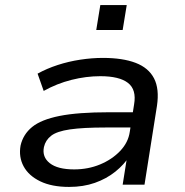

<svg xmlns="http://www.w3.org/2000/svg" viewBox="-20 -727 728 756"><path d="M252 9Q184 9 138.5 -13Q93 -35 73 -72Q53 -109 61 -154Q71 -198 106.5 -227Q142 -256 214.5 -270.5Q287 -285 409 -285H521L512 -225H397Q307 -225 255.5 -217.5Q204 -210 181.5 -192.5Q159 -175 153 -148Q145 -109 176 -84.5Q207 -60 272 -60Q327 -60 374 -79.5Q421 -99 453 -132.5Q485 -166 491 -208L508 -316Q518 -374 484 -400.5Q450 -427 375 -427Q319 -427 261.5 -412.5Q204 -398 152 -369L128 -437Q164 -457 207 -471Q250 -485 296 -492Q342 -499 385 -499Q463 -499 514 -479.5Q565 -460 586.5 -418.5Q608 -377 598 -310L549 0H463L481 -113L491 -114Q469 -79 434 -51Q399 -23 353.5 -7Q308 9 252 9ZM359 -609 375 -707H479L463 -609Z"/></svg>

Font: Nunito Sans 10pt Expanded
Style: Italic
Weight: 400
Width: 7
Italic angle: -9°
Designer: Vernon Adams
Foundry: Vernon Adams
Version: Version 3.101;gftools[0.9.27]